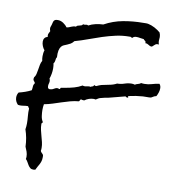

<svg xmlns="http://www.w3.org/2000/svg" viewBox="-122 -1144 1310 1446"><g transform="rotate(10 533.0 -421.5)"><path d="M1066.4 -573.2Q1066.4 -557.6 1061 -541Q1055.7 -524.4 1047.9 -510.7Q1035.2 -508.8 1024.9 -502Q1014.6 -495.1 1008.8 -493.2Q996.1 -491.2 979 -491.7Q961.9 -492.2 948.2 -491.2Q921.9 -489.3 896 -485.4Q870.1 -481.4 844.7 -475.6Q842.8 -475.6 840.8 -475.1Q838.9 -474.6 838.9 -472.7Q838.9 -470.7 839.8 -468.8Q840.8 -466.8 840.8 -464.8Q840.8 -461.9 835 -461.9Q824.2 -461.9 820.3 -468.8Q789.1 -460.9 757.8 -452.6Q726.6 -444.3 695.3 -436.5Q679.7 -433.6 664.6 -430.7Q649.4 -427.7 633.8 -422.9Q626 -420.9 618.2 -416L602.5 -406.2Q597.7 -407.2 593.8 -407.7Q589.8 -408.2 585.9 -408.2Q569.3 -408.2 550.8 -401.9Q532.2 -395.5 518.6 -384.8H511.7Q502 -384.8 498 -387.7Q489.3 -388.7 487.3 -382.3Q485.4 -376 480.5 -371.1Q447.3 -368.2 415 -359.4Q382.8 -350.6 351.6 -340.3Q320.3 -330.1 288.6 -319.8Q256.8 -309.6 224.6 -303.7Q220.7 -284.2 220.7 -258.8Q220.7 -239.3 224.1 -213.9Q227.5 -188.5 239.3 -170.9V-168.9Q239.3 -164.1 235.4 -162.1Q231.4 -160.2 231.4 -155.3Q231.4 -129.9 236.8 -107.4Q242.2 -85 248 -63.5Q253.9 -42 259.3 -20.5Q264.6 1 264.6 23.4Q264.6 29.3 264.2 34.7Q263.7 40 262.7 45.9Q265.6 54.7 272.5 60.5Q279.3 66.4 284.2 74.2Q285.2 79.1 285.2 83V92.8Q285.2 109.4 281.2 122.1Q277.3 134.8 271.5 146Q265.6 157.2 258.8 168.5Q252 179.7 246.1 193.4Q236.3 195.3 230.5 195.3Q215.8 195.3 206.5 187.5Q197.3 179.7 190.4 168.5Q183.6 157.2 177.2 145.5Q170.9 133.8 162.1 126Q163.1 121.1 163.6 117.2Q164.1 113.3 164.1 108.4Q164.1 88.9 157.7 70.3Q151.4 51.8 143.6 35.2Q142.6 2 136.7 -30.3Q130.9 -62.5 120.1 -93.8Q122.1 -105.5 123 -116.7Q124 -127.9 124 -138.7Q124 -167 121.1 -195.3Q118.2 -223.6 120.1 -252Q117.2 -256.8 114.3 -260.3Q111.3 -263.7 109.4 -268.6H105.5Q90.8 -268.6 77.1 -266.1Q63.5 -263.7 49.8 -263.7Q44.9 -263.7 41 -264.2Q37.1 -264.6 32.2 -265.6Q21.5 -276.4 15.6 -290Q9.8 -303.7 9.8 -318.4Q9.8 -339.8 21.5 -357.4Q45.9 -363.3 69.8 -371.6Q93.8 -379.9 116.2 -391.6Q119.1 -406.2 119.6 -420.9Q120.1 -435.5 129.9 -448.2Q127 -456.1 120.6 -462.4Q114.3 -468.8 114.3 -477.5Q114.3 -482.4 116.2 -490.2Q126 -501 129.9 -517.6Q133.8 -534.2 136.7 -552.7Q139.6 -571.3 143.1 -589.8Q146.5 -608.4 155.3 -623Q153.3 -630.9 152.3 -640.1Q151.4 -649.4 151.4 -657.2Q151.4 -668.9 152.8 -681.2Q154.3 -693.4 158.2 -704.1Q147.5 -716.8 140.6 -733.9Q133.8 -751 133.8 -767.6Q133.8 -799.8 165 -808.6Q164.1 -812.5 163.6 -815.4Q163.1 -818.4 163.1 -821.3Q163.1 -830.1 168 -837.9Q172.9 -845.7 175.8 -853.5Q170.9 -866.2 170.9 -875Q170.9 -882.8 173.8 -889.2Q176.8 -895.5 178.7 -903.3Q181.6 -913.1 183.1 -920.9Q184.6 -928.7 188.5 -934.6Q192.4 -940.4 198.7 -943.4Q205.1 -946.3 218.8 -946.3Q240.2 -946.3 260.3 -933.1Q280.3 -919.9 291 -903.3Q301.8 -904.3 310.1 -907.7Q318.4 -911.1 325.7 -914.1Q333 -917 341.3 -919.4Q349.6 -921.9 361.3 -920.9Q364.3 -927.7 371.6 -930.2Q378.9 -932.6 386.7 -934.1Q394.5 -935.5 401.4 -938.5Q408.2 -941.4 410.2 -949.2Q414.1 -946.3 418.9 -946.3Q423.8 -946.3 428.7 -947.8Q433.6 -949.2 439.5 -949.2Q445.3 -949.2 449.2 -945.3Q474.6 -959 503.4 -965.3Q532.2 -971.7 560.5 -972.7Q627.9 -1009.8 702.6 -1023.4Q777.3 -1037.1 852.5 -1037.1Q863.3 -1037.1 873.5 -1037.6Q883.8 -1038.1 893.6 -1036.1Q904.3 -1034.2 917.5 -1029.3Q930.7 -1024.4 943.8 -1017.6Q957 -1010.7 968.8 -1002.4Q980.5 -994.1 988.3 -987.3Q996.1 -969.7 996.1 -953.1Q996.1 -945.3 995.1 -938Q994.1 -930.7 994.1 -922.9Q994.1 -911.1 999 -896.5Q996.1 -897.5 989.3 -897.5Q980.5 -897.5 974.6 -893.6Q968.8 -889.6 963.9 -884.8Q959 -879.9 954.6 -876Q950.2 -872.1 946.3 -872.1Q938.5 -872.1 933.1 -875Q927.7 -877.9 922.4 -881.3Q917 -884.8 911.1 -887.2Q905.3 -889.6 897.5 -888.7V-892.6Q897.5 -903.3 890.6 -906.7Q883.8 -910.2 879.9 -917Q865.2 -918 851.1 -920.9Q836.9 -923.8 822.3 -923.8Q802.7 -923.8 792 -910.2Q787.1 -912.1 783.7 -915Q780.3 -918 774.4 -917H771.5Q718.8 -917 668 -905.8Q617.2 -894.5 567.4 -878.4Q517.6 -862.3 467.8 -843.8Q418 -825.2 368.2 -811.5Q356.4 -795.9 343.8 -788.6Q331.1 -781.2 318.8 -776.4Q306.6 -771.5 294.9 -766.6Q283.2 -761.7 274.9 -751Q266.6 -740.2 262.2 -721.2Q257.8 -702.1 259.8 -668.9Q254.9 -663.1 253.9 -656.2Q252.9 -649.4 252 -643.1Q251 -636.7 249 -630.9Q247.1 -625 242.2 -620.1Q244.1 -610.4 245.1 -600.6Q246.1 -590.8 246.1 -581.1Q246.1 -540 232.4 -501Q237.3 -493.2 237.3 -483.4Q237.3 -472.7 234.4 -463.9Q231.4 -455.1 231.4 -444.3Q231.4 -433.6 235.4 -426.8Q241.2 -426.8 242.2 -422.9H248Q265.6 -422.9 278.3 -431.6Q291 -440.4 305.7 -440.4Q308.6 -440.4 312.5 -438.5Q316.4 -436.5 319.3 -436.5Q326.2 -436.5 325.2 -441.4Q324.2 -446.3 330.1 -448.2L365.2 -454.1Q398.4 -460 428.2 -468.3Q458 -476.6 487.3 -493.2Q494.1 -490.2 502.9 -490.2Q510.7 -490.2 519.5 -492.7Q528.3 -495.1 536.1 -495.1Q543 -495.1 546.9 -493.2Q552.7 -497.1 561.5 -499.5Q570.3 -502 571.3 -510.7H573.2Q577.1 -510.7 579.1 -508.8Q581.1 -506.8 585 -506.8H588.9Q609.4 -516.6 626 -521.5Q653.3 -528.3 684.6 -533.7Q715.8 -539.1 740.2 -552.7Q768.6 -552.7 795.4 -562Q822.3 -571.3 849.6 -571.3Q862.3 -571.3 873 -567.4Q882.8 -574.2 896 -577.1Q909.2 -580.1 918 -587.9Q923.8 -586.9 930.2 -586.4Q936.5 -585.9 943.4 -585.9Q972.7 -585.9 999.5 -594.2Q1026.4 -602.5 1054.7 -606.4Q1061.5 -598.6 1064 -590.3Q1066.4 -582 1066.4 -573.2Z"/></g></svg>

Font: RockSalt
Style: Regular
Weight: 400
Designer: Squid
Foundry: Font Diner, Inc DBA Sideshow
Version: Version 1.000